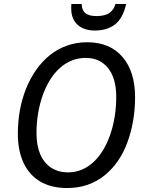

<svg xmlns="http://www.w3.org/2000/svg" viewBox="-20 -938 726 968"><path d="M319 10Q238 10 182.5 -23Q127 -56 98.5 -117.5Q70 -179 70 -263Q70 -325 80.5 -383Q91 -441 112 -492.5Q133 -544 163 -586.5Q193 -629 231.5 -660Q270 -691 317.5 -708Q365 -725 419 -725Q534 -725 597.5 -651Q661 -577 661 -448Q661 -386 651 -328.5Q641 -271 622 -219.5Q603 -168 574 -126Q545 -84 507 -53.5Q469 -23 422 -6.5Q375 10 319 10ZM323 -69Q361 -69 393.5 -83Q426 -97 453 -122.5Q480 -148 501 -183.5Q522 -219 536.5 -261.5Q551 -304 558.5 -351.5Q566 -399 566 -450Q566 -543 525 -594.5Q484 -646 412 -646Q374 -646 341 -632.5Q308 -619 280.5 -594Q253 -569 231.5 -534Q210 -499 195 -456.5Q180 -414 172 -366Q164 -318 164 -266Q164 -204 183 -160Q202 -116 238 -92.5Q274 -69 323 -69ZM458 -784Q423 -784 396 -796.5Q369 -809 354 -834Q339 -859 339 -895Q339 -901 339 -906.5Q339 -912 340 -918H392Q392 -899 399.5 -885Q407 -871 423.5 -864Q440 -857 467 -857Q510 -857 532.5 -873.5Q555 -890 562 -918H616Q600 -846 560 -815Q520 -784 458 -784Z"/></svg>

Font: Noto Sans Display
Style: Italic
Weight: 400
Italic angle: -12°
Designer: Monotype Design Team
Foundry: Monotype Imaging Inc.
Version: Version 2.003